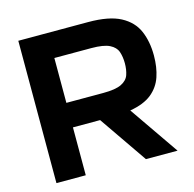

<svg xmlns="http://www.w3.org/2000/svg" viewBox="-98 -760 869 860"><g transform="rotate(-15 336.0 -330.0)"><path d="M495 -439.3Q495 -469 487 -492.7Q479 -516.3 451.7 -530Q424.3 -543.7 367.3 -543.7H196V-335.7H367.3Q424.3 -335.7 451.7 -349.2Q479 -362.7 487 -386.2Q495 -409.7 495 -439.3ZM60 0V-660H384Q480.3 -660 533.7 -631.7Q587 -603.3 608.3 -553.8Q629.7 -504.3 629.7 -439.3Q629.7 -385 615 -341.5Q600.3 -298 564.3 -268.8Q528.3 -239.7 463.7 -228.7L621.7 0H475L322 -222H196V0Z"/></g></svg>

Font: Nata Sans
Style: Regular
Weight: 400
Designer: Daniel Uzquiano Cruz
Version: Version 1.001